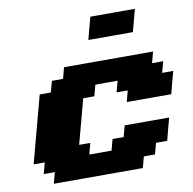

<svg xmlns="http://www.w3.org/2000/svg" viewBox="-92 -968 1069 1062"><g transform="rotate(-10 442.0 -437.5)"><path d="M125 0H625L641.6 -62.5H704.1L721.2 -125H783.7Q789.1 -145.5 800 -187.3Q811 -229 816.9 -250H566.9L550.3 -187.5H487.8L471.2 -125H346.2L362.8 -187.5H300.3Q311.5 -229 333.7 -312.3Q356 -395.5 367.2 -437.5H429.7L446.3 -500H571.3L554.7 -437.5H617.2L600.6 -375H850.6Q856 -395.5 866.9 -437.3Q877.9 -479 883.8 -500H821.3L838.4 -562.5H775.9L792.5 -625H292.5L275.9 -562.5H213.4L196.3 -500H133.8Q117.2 -437.5 83.7 -312.5Q50.3 -187.5 33.7 -125H96.2L79.1 -62.5H141.6ZM451.2 -750H701.2Q707 -771 718 -812.5Q729 -854 734.4 -875H484.4Q478.5 -854 467.5 -812.5Q456.5 -771 451.2 -750Z"/></g></svg>

Font: Faithful 32x
Style: BoldOblique
Weight: 400
Foundry: Faithful Resource Pack
Version: Version 1.0; January 27, 2023